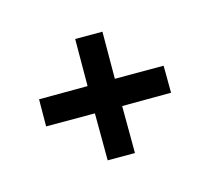

<svg xmlns="http://www.w3.org/2000/svg" viewBox="-88 -632 747 683"><g transform="rotate(30 285.5 -290.0)"><path d="M158 -92 88 -163 214 -290 92 -413 163 -484 285 -361 412 -488 483 -418 356 -290 479 -168 408 -97 285 -219Z"/></g></svg>

Font: DM Sans 9pt
Style: Semibold
Weight: 600
Designer: Colophon Foundry, Jonny Pinhorn
Foundry: Colophon Foundry
Version: Version 4.004;gftools[0.9.30]